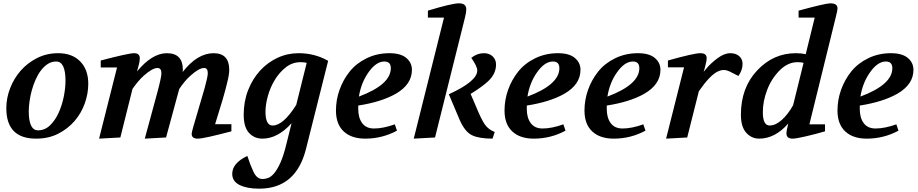

<svg xmlns="http://www.w3.org/2000/svg" viewBox="-20 -827 5523 1155"><path d="M18 -176Q18 -237 41 -296.5Q64 -356 105 -402.5Q146 -449 203.5 -478Q261 -507 330 -507Q414 -507 462.5 -457.5Q511 -408 511 -323Q511 -264 490 -205Q469 -146 428.5 -99Q388 -52 330 -22.5Q272 7 197 7Q18 7 18 -176ZM153 -158Q153 -43 209 -43Q250 -43 281 -73Q312 -103 332.5 -148Q353 -193 363.5 -245Q374 -297 374 -341Q374 -457 318 -457Q290 -457 267 -442Q244 -427 226 -403Q208 -379 194 -347.5Q180 -316 171 -282.5Q162 -249 157.5 -216.5Q153 -184 153 -158Z M576 7 684 -421H586V-463Q665 -484 717.5 -495.5Q770 -507 786 -507Q821 -507 821 -477Q821 -459 815 -437L804 -397Q895 -507 984 -507Q1080 -507 1080 -407Q1080 -401 1079 -394Q1167 -507 1265 -507Q1359 -507 1359 -407Q1359 -394 1356 -374Q1353 -354 1346 -327Q1328 -250 1274 -80H1372V-37Q1292 -16 1240.5 -4.5Q1189 7 1169 7Q1133 7 1133 -22Q1133 -30 1143 -65L1211 -297Q1220 -330 1225 -353Q1230 -376 1230 -387Q1230 -418 1208 -418Q1177 -418 1126 -372Q1090 -340 1058 -291L979 0L851 7L927 -273Q951 -362 951 -387Q951 -418 927 -418Q897 -418 844 -371Q810 -340 777 -292L704 0Z M1377 219Q1377 154 1468 111Q1484 162 1504.5 206Q1525 250 1560 250Q1575 250 1593 243.5Q1611 237 1629.5 215Q1648 193 1666.5 152.5Q1685 112 1702 43L1734 -86Q1651 7 1558 7Q1510 7 1478 -27.5Q1446 -62 1446 -137Q1446 -217 1472.5 -284.5Q1499 -352 1544 -401.5Q1589 -451 1649 -479Q1709 -507 1776 -507Q1874 -507 1954 -461L1821 68Q1761 308 1539 308Q1466 308 1421.5 286Q1377 264 1377 219ZM1577 -155Q1577 -72 1620 -72Q1684 -72 1762 -196L1825 -449Q1810 -453 1788 -453Q1739 -453 1700 -422.5Q1661 -392 1633.5 -347Q1606 -302 1591.5 -250Q1577 -198 1577 -155Z M2001 -162Q2001 -226 2022.5 -286.5Q2044 -347 2083.5 -396.5Q2123 -446 2185.5 -476.5Q2248 -507 2323 -507Q2390 -507 2424 -478.5Q2458 -450 2458 -407Q2458 -319 2361 -263Q2275 -214 2135 -192V-172Q2135 -118 2159 -86Q2183 -54 2230 -54Q2285 -54 2355 -79L2368 -41Q2279 7 2177 7Q2094 7 2047.5 -36.5Q2001 -80 2001 -162ZM2331 -417Q2331 -457 2292 -457Q2241 -457 2194 -388Q2152 -327 2139 -246Q2331 -318 2331 -417Z M2469 7 2651 -721H2554V-763Q2699 -807 2741 -807Q2785 -807 2785 -771Q2785 -753 2777 -721L2597 0ZM2680 -260Q2851 -338 2851 -403Q2851 -428 2815 -479Q2850 -507 2891 -507Q2924 -507 2944 -487.5Q2964 -468 2964 -439Q2964 -383 2917 -339Q2881 -305 2811 -262L2842 -190Q2876 -107 2897 -77.5Q2918 -48 2956 -33L2943 7Q2862 7 2819.5 -13.5Q2777 -34 2746 -104Z M3015 -162Q3015 -226 3036.5 -286.5Q3058 -347 3097.5 -396.5Q3137 -446 3199.5 -476.5Q3262 -507 3337 -507Q3404 -507 3438 -478.5Q3472 -450 3472 -407Q3472 -319 3375 -263Q3289 -214 3149 -192V-172Q3149 -118 3173 -86Q3197 -54 3244 -54Q3299 -54 3369 -79L3382 -41Q3293 7 3191 7Q3108 7 3061.5 -36.5Q3015 -80 3015 -162ZM3345 -417Q3345 -457 3306 -457Q3255 -457 3208 -388Q3166 -327 3153 -246Q3345 -318 3345 -417Z M3496 -162Q3496 -226 3517.5 -286.5Q3539 -347 3578.5 -396.5Q3618 -446 3680.5 -476.5Q3743 -507 3818 -507Q3885 -507 3919 -478.5Q3953 -450 3953 -407Q3953 -319 3856 -263Q3770 -214 3630 -192V-172Q3630 -118 3654 -86Q3678 -54 3725 -54Q3780 -54 3850 -79L3863 -41Q3774 7 3672 7Q3589 7 3542.5 -36.5Q3496 -80 3496 -162ZM3826 -417Q3826 -457 3787 -457Q3736 -457 3689 -388Q3647 -327 3634 -246Q3826 -318 3826 -417Z M3987 7 4095 -422H3998V-463Q4154 -507 4193 -507Q4231 -507 4231 -478Q4231 -460 4221 -423L4213 -395Q4221 -405 4228 -413Q4255 -446 4296 -476.5Q4337 -507 4373 -507Q4407 -507 4427 -489Q4447 -471 4447 -443Q4447 -405 4422 -370Q4395 -384 4373 -395Q4351 -406 4334 -406Q4292 -406 4243 -353Q4218 -327 4184 -278L4114 0Z M4437 -137Q4437 -299 4534.5 -403Q4632 -507 4767 -507Q4800 -507 4827 -501L4881 -721H4784V-763Q4946 -807 4975 -807Q5018 -807 5018 -777Q5018 -763 5007 -721L4849 -79H4943V-37Q4889 -21 4828.5 -7Q4768 7 4749 7Q4711 7 4711 -24Q4711 -42 4722 -84Q4642 7 4547 7Q4501 7 4469 -28.5Q4437 -64 4437 -137ZM4569 -155Q4568 -72 4610 -72Q4646 -72 4683.5 -106Q4721 -140 4751 -194L4814 -449Q4798 -453 4777 -453Q4719 -453 4669.5 -403Q4620 -353 4594.5 -285Q4569 -217 4569 -155Z M5018 -162Q5018 -226 5039.5 -286.5Q5061 -347 5100.5 -396.5Q5140 -446 5202.5 -476.5Q5265 -507 5340 -507Q5407 -507 5441 -478.5Q5475 -450 5475 -407Q5475 -319 5378 -263Q5292 -214 5152 -192V-172Q5152 -118 5176 -86Q5200 -54 5247 -54Q5302 -54 5372 -79L5385 -41Q5296 7 5194 7Q5111 7 5064.5 -36.5Q5018 -80 5018 -162ZM5348 -417Q5348 -457 5309 -457Q5258 -457 5211 -388Q5169 -327 5156 -246Q5348 -318 5348 -417Z"/></svg>

Font: Volkhov
Style: Bold Italic
Weight: 700
Designer: Cyreal (www.cyreal.org)
Foundry: Cyreal (www.cyreal.org)
Version: Version 1.001